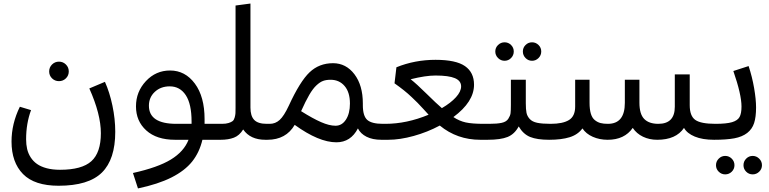

<svg xmlns="http://www.w3.org/2000/svg" viewBox="-20 -787 4332 1081"><path d="M351.1 -345.9Q335 -330.1 312 -330.1Q289.1 -330.1 272.9 -345.9Q256.8 -361.8 256.8 -384.8Q256.8 -407.7 272.9 -423.8Q289.1 -439.9 312 -439.9Q335 -439.9 351.1 -423.8Q367.2 -407.7 367.2 -384.8Q367.2 -361.8 351.1 -345.9ZM570.8 -326.2Q597.2 -267.6 613 -192.4Q628.9 -117.2 628.9 -44.9Q628.9 110.4 553.7 184.6Q478.5 258.8 310.1 258.8Q174.3 258.8 109.6 192.9Q44.9 127 44.9 9.8Q44.9 -90.3 91.8 -186L154.8 -167Q127 -91.8 127 -2.9Q127 26.9 132.8 52Q138.7 77.1 152.8 99.1Q167 121.1 188.5 136.2Q210 151.4 242.9 160.2Q275.9 168.9 317.9 168.9Q440.9 168.9 494.4 120.6Q547.9 72.3 547.9 -37.1Q547.9 -144 482.9 -289.1Z M1242.7 -45.9 1222.7 0H1119.6Q1103 70.8 1061.8 122.6Q1020.5 174.3 945.3 212.2Q870.1 250 756.8 273.9L728.5 187Q868.2 156.2 941.9 111.3Q1015.6 66.4 1041.5 0H965.8Q861.8 0 803.7 -52.5Q745.6 -105 745.6 -188Q745.6 -270.5 801.5 -330.3Q857.4 -390.1 937.5 -390.1Q1022.5 -390.1 1077.1 -316.4Q1131.8 -242.7 1131.8 -116.2V-89.8H1230.5ZM972.7 -89.8H1058.6V-102.1Q1058.6 -201.7 1025.9 -251.2Q993.2 -300.8 935.5 -300.8Q884.8 -300.8 851.6 -269.8Q818.4 -238.8 818.4 -191.9Q818.4 -89.8 972.7 -89.8Z M1481.9 -89.8 1494.1 -44.9 1474.1 0Q1389.2 0 1349.1 -58.1Q1328.1 -23.9 1297.1 -12Q1266.1 0 1222.2 0L1202.1 -44.9L1230 -89.8Q1252.4 -89.8 1267.1 -94.5Q1281.7 -99.1 1289.6 -105.2Q1297.4 -111.3 1301.3 -125.5Q1305.2 -139.6 1305.7 -149.7Q1306.2 -159.7 1306.2 -181.2V-755.9L1390.1 -767.1V-181.2Q1390.1 -133.8 1411.4 -111.8Q1432.6 -89.8 1481.9 -89.8Z M2135.3 -89.8 2147 -46.9 2127 0Q2077.6 0 2043.7 -17.1Q2009.8 -34.2 1995.1 -64Q1954.6 14.2 1874 14.2Q1774.9 14.2 1639.2 -84Q1590.3 0 1485.4 0H1474.1L1454.1 -44.9L1481.9 -89.8H1499Q1530.3 -89.8 1554.4 -111.6Q1578.6 -133.3 1606 -191.9Q1668.9 -328.6 1722.9 -379.9Q1776.9 -431.2 1855 -431.2Q1928.2 -431.2 1975.6 -368.9Q2022.9 -306.6 2022.9 -204.1V-194.8Q2022.9 -133.8 2047.9 -111.8Q2072.8 -89.8 2135.3 -89.8ZM1869.1 -79.1Q1905.3 -79.1 1927.7 -113.5Q1950.2 -147.9 1950.2 -204.1Q1950.2 -267.6 1920.2 -302.7Q1890.1 -337.9 1841.3 -337.9Q1816.9 -337.9 1799.3 -331.5Q1781.7 -325.2 1761.7 -306.6Q1741.7 -288.1 1721.2 -252.9Q1700.7 -217.8 1675.3 -161.1Q1741.2 -119.6 1787.6 -99.4Q1834 -79.1 1869.1 -79.1Z M2733.9 -89.8 2746.1 -44.9 2726.1 0H2684.1Q2553.7 0 2456.1 -80.1Q2386.7 -43 2309.1 -21.5Q2231.4 0 2166 0H2127L2106.9 -44.9L2134.8 -89.8H2149.9Q2269.5 -89.8 2393.1 -141.1Q2388.2 -146.5 2365 -171.9Q2341.8 -197.3 2331.3 -207.8Q2320.8 -218.3 2298.6 -239.5Q2276.4 -260.7 2252.9 -279.3Q2229.5 -297.9 2201.2 -317.9L2211.9 -408.2Q2315.4 -450.2 2432.1 -450.2Q2546.9 -450.2 2597.9 -414.8Q2648.9 -379.4 2648.9 -310.1Q2648.9 -213.9 2532.7 -127.9Q2566.4 -105.5 2602.1 -97.7Q2637.7 -89.8 2704.1 -89.8ZM2292 -340.8Q2324.7 -315.4 2381.3 -259.5Q2438 -203.6 2467.8 -178.2Q2518.1 -207.5 2547.1 -239.5Q2576.2 -271.5 2576.2 -300.8Q2576.2 -332 2541.3 -346.9Q2506.3 -361.8 2432.1 -361.8Q2376 -361.8 2292 -340.8Z M2820.8 -444.8Q2799.8 -444.8 2784.2 -460.2Q2768.6 -475.6 2768.6 -497.1Q2768.6 -518.6 2784.2 -533.7Q2799.8 -548.8 2820.8 -548.8Q2842.3 -548.8 2857.4 -533.7Q2872.6 -518.6 2872.6 -497.1Q2872.6 -475.6 2857.4 -460.2Q2842.3 -444.8 2820.8 -444.8ZM2975.6 -444.8Q2954.1 -444.8 2939 -460.2Q2923.8 -475.6 2923.8 -497.1Q2923.8 -518.6 2939 -533.7Q2954.1 -548.8 2975.6 -548.8Q2996.6 -548.8 3012 -533.7Q3027.3 -518.6 3027.3 -497.1Q3027.3 -475.6 3012 -460.2Q2996.6 -444.8 2975.6 -444.8ZM3079.6 -89.8 3091.8 -44.9 3071.8 0Q3003.9 0 2964.8 -15.9Q2925.8 -31.7 2900.4 -75.2Q2877 -31.7 2837.9 -15.9Q2798.8 0 2725.6 0L2705.6 -44.9L2734.4 -89.8Q2779.3 -89.8 2804.9 -95.5Q2830.6 -101.1 2841.6 -117.9Q2852.5 -134.8 2854.5 -149.2Q2856.4 -163.6 2856.4 -196.8Q2856.4 -202.1 2856.4 -205.1V-337.9H2940.4V-205.1Q2940.4 -170.9 2944.3 -151.9Q2948.2 -132.8 2962.4 -117.2Q2976.6 -101.6 3004.4 -95.7Q3032.2 -89.8 3079.6 -89.8Z M4008.3 -89.8 4020.5 -46.9 4000.5 0Q3935.1 0 3891.6 -18.1Q3848.1 -36.1 3831.1 -66.9Q3786.1 0 3680.2 0Q3636.2 0 3600.1 -17.3Q3564 -34.7 3542.5 -66.9Q3496.1 0 3401.4 0Q3355.5 0 3317.4 -16.8Q3279.3 -33.7 3259.3 -64Q3233.4 -28.8 3187.3 -14.4Q3141.1 0 3071.3 0L3051.3 -45.9L3080.1 -89.8Q3148.9 -89.8 3183.6 -111.3Q3218.3 -132.8 3218.3 -187V-337.9H3299.3V-209Q3299.3 -171.4 3306.6 -147Q3314 -122.6 3329.1 -110.6Q3344.2 -98.6 3361.1 -94.2Q3377.9 -89.8 3402.3 -89.8Q3498 -89.8 3498 -208V-337.9H3580.1V-209Q3580.1 -145 3606.9 -117.4Q3633.8 -89.8 3686.5 -89.8Q3779.3 -89.8 3779.3 -186V-368.2H3863.3V-194.8Q3863.3 -134.3 3894.3 -112.1Q3925.3 -89.8 4008.3 -89.8Z M4007.8 -89.8Q4070.3 -89.8 4101.6 -99.1Q4132.8 -108.4 4143.8 -128.2Q4154.8 -147.9 4154.8 -187Q4154.8 -254.9 4108.9 -387.2L4194.8 -415Q4214.8 -355 4225.8 -291.3Q4236.8 -227.5 4236.8 -182.1Q4236.8 -127.9 4225.8 -94Q4214.8 -60.1 4186.8 -38.3Q4158.7 -16.6 4114.5 -8.3Q4070.3 0 4000 0L3980 -44.9ZM4063 194.8Q4042 194.8 4026.6 179.7Q4011.2 164.6 4011.2 143.1Q4011.2 121.6 4026.6 106.2Q4042 90.8 4063 90.8Q4084.5 90.8 4099.9 106.2Q4115.2 121.6 4115.2 143.1Q4115.2 164.6 4099.9 179.7Q4084.5 194.8 4063 194.8ZM4217.8 194.8Q4196.3 194.8 4181.2 179.7Q4166 164.6 4166 143.1Q4166 121.6 4181.2 106.2Q4196.3 90.8 4217.8 90.8Q4238.8 90.8 4254.4 106.2Q4270 121.6 4270 143.1Q4270 164.6 4254.4 179.7Q4238.8 194.8 4217.8 194.8Z"/></svg>

Font: FiraGO
Style: Regular
Weight: 400
Designer: bBox Type
Foundry: bBox Type GmbH
Version: Version 1.001;PS 001.001;hotconv 1.0.88;makeotf.lib2.5.64775